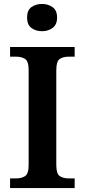

<svg xmlns="http://www.w3.org/2000/svg" viewBox="-20 -952 430 972"><path d="M31 0V-49H64Q89 -49 107 -60.5Q125 -72 125 -117V-597Q125 -642 107 -653.5Q89 -665 64 -665H31V-714H358V-665H326Q300 -665 282.5 -653.5Q265 -642 265 -597V-117Q265 -72 282.5 -60.5Q300 -49 326 -49H358V0ZM193 -794Q161 -794 139 -810.5Q117 -827 117 -863Q117 -900 139 -916Q161 -932 193 -932Q223 -932 246 -916Q269 -900 269 -863Q269 -827 246 -810.5Q223 -794 193 -794Z"/></svg>

Font: Noto Serif Tibetan SemiBold
Style: Regular
Weight: 600
Designer: Monotype Design Team
Foundry: Monotype Imaging Inc.
Version: Version 2.103; ttfautohint (v1.8.4.7-5d5b)